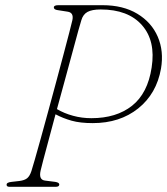

<svg xmlns="http://www.w3.org/2000/svg" viewBox="-20 -720 644 740"><path d="M600.5 -455.5Q583.5 -359 512.8 -302.2Q442 -245.5 337.5 -245.5Q289 -245.5 256 -254.8Q223 -264 194 -279.5Q180 -226.5 167.5 -180.5Q155 -134.5 146.8 -103.2Q138.5 -72 136.5 -62.5Q128.5 -27 153.5 -24L193 -19Q208.5 -16.5 208.5 -9Q208.5 0 194.5 0H17Q5 0 5.5 -8Q5 -17 24.5 -19L55 -22.5Q74.5 -25 84.5 -33Q94.5 -41 101 -60.5Q104.5 -71.5 114.2 -105Q124 -138.5 137.2 -186.8Q150.5 -235 165.8 -291Q181 -347 196.2 -403.2Q211.5 -459.5 224.5 -509Q237.5 -558.5 246.8 -593.8Q256 -629 259 -642.5Q265 -671.5 240.5 -675L202 -681Q187.5 -683 187.5 -691.5Q187.5 -700 205 -700H375Q454.5 -700 509.2 -667Q564 -634 588 -578.5Q612 -523 600.5 -455.5ZM293.5 -642Q291 -635 282 -602.5Q273 -570 259.8 -520.8Q246.5 -471.5 230.8 -414Q215 -356.5 199.5 -299.5Q227.5 -283 261.5 -273.8Q295.5 -264.5 332 -264.5Q428.5 -264.5 489 -312.5Q549.5 -360.5 564.5 -460Q580.5 -562.5 527.2 -623Q474 -683.5 368 -683.5Q334.5 -683.5 317.2 -674Q300 -664.5 293.5 -642Z"/></svg>

Font: Fraunces 72pt S050 Thin
Style: Italic
Weight: 100
Italic angle: -16°
Version: Version 1.000; ttfautohint (v1.8.3)